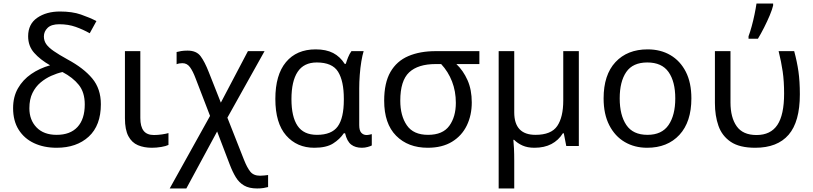

<svg xmlns="http://www.w3.org/2000/svg" viewBox="-20 -825 4594 1085"><path d="M319 -760Q388 -760 437 -743Q486 -726 525 -706L487 -637Q450 -658 408 -673Q366 -688 315 -688Q270 -688 249 -667.5Q228 -647 228 -619Q228 -595 241 -576Q254 -557 283.5 -536.5Q313 -516 362 -489Q453 -440 501.5 -381.5Q550 -323 550 -236Q550 -116 481.5 -53Q413 10 300 10Q228 10 172.5 -16Q117 -42 85.5 -92Q54 -142 54 -214Q54 -278 81.5 -326Q109 -374 156 -406.5Q203 -439 263 -456Q207 -488 173 -526.5Q139 -565 139 -620Q139 -689 190.5 -724.5Q242 -760 319 -760ZM333 -418Q302 -411 269.5 -396.5Q237 -382 209 -358.5Q181 -335 163.5 -299.5Q146 -264 146 -213Q146 -147 186.5 -105Q227 -63 300 -63Q377 -63 418 -107.5Q459 -152 459 -235Q459 -303 425.5 -345Q392 -387 333 -418Z M773 -536V-158Q773 -110 791.5 -86Q810 -62 850 -62Q872 -62 895.5 -65.5Q919 -69 932 -73V-6Q918 1 891 5.5Q864 10 838 10Q794 10 759.5 -4.5Q725 -19 705.5 -55.5Q686 -92 686 -157V-536Z M1040 -539Q1090 -539 1113.5 -507.5Q1137 -476 1160 -417L1228 -245L1381 -536H1475L1265 -160L1358 76Q1376 122 1394.5 145Q1413 168 1450 168Q1463 168 1474.5 166.5Q1486 165 1495 164V232Q1484 235 1469 237.5Q1454 240 1433 240Q1388 240 1359.5 223.5Q1331 207 1312.5 176.5Q1294 146 1278 104L1207 -82L1033 240H939L1167 -170L1085 -383Q1070 -423 1053.5 -445.5Q1037 -468 1011 -468Q992 -468 978 -462V-531Q989 -534 1004 -536.5Q1019 -539 1040 -539Z M1756 10Q1658 10 1597 -59.5Q1536 -129 1536 -266Q1536 -402 1596 -474Q1656 -546 1764 -546Q1823 -546 1862.5 -525.5Q1902 -505 1928 -464H1934Q1939 -481 1947 -501Q1955 -521 1966 -536H2035Q2028 -514 2022 -478Q2016 -442 2013 -401.5Q2010 -361 2010 -326V-118Q2010 -87 2022 -74.5Q2034 -62 2051 -62Q2059 -62 2068 -64Q2077 -66 2081 -67V-3Q2074 1 2058 5.5Q2042 10 2025 10Q1988 10 1964.5 -8Q1941 -26 1930 -72H1923Q1900 -38 1862 -14Q1824 10 1756 10ZM1771 -63Q1854 -63 1888.5 -110.5Q1923 -158 1923 -261V-267Q1923 -367 1890.5 -419.5Q1858 -472 1770 -472Q1697 -472 1662 -419Q1627 -366 1627 -265Q1627 -165 1661.5 -114Q1696 -63 1771 -63Z M2646 -246Q2646 -174 2618 -116Q2590 -58 2534.5 -24Q2479 10 2397 10Q2286 10 2218.5 -58Q2151 -126 2151 -256Q2151 -357 2186.5 -418.5Q2222 -480 2287.5 -508Q2353 -536 2442 -536H2689V-463H2559Q2598 -426 2622 -372Q2646 -318 2646 -246ZM2242 -256Q2242 -171 2279 -117Q2316 -63 2399 -63Q2482 -63 2519 -114Q2556 -165 2556 -244Q2556 -309 2534.5 -364.5Q2513 -420 2473 -463H2442Q2342 -463 2292 -416Q2242 -369 2242 -256Z M3251 -536V0H3180L3166 -72H3161Q3136 -32 3096 -11Q3056 10 3000 10Q2961 10 2933 -2.5Q2905 -15 2885 -35H2881Q2883 -17 2884.5 13Q2886 43 2886 84V240H2798V-536H2886V-190Q2886 -63 3006 -63Q3095 -63 3129 -113Q3163 -163 3163 -257V-536Z M3887 -269Q3887 -136 3819.5 -63Q3752 10 3637 10Q3566 10 3510.5 -22.5Q3455 -55 3423 -117.5Q3391 -180 3391 -269Q3391 -402 3458 -474Q3525 -546 3640 -546Q3713 -546 3768.5 -513.5Q3824 -481 3855.5 -419.5Q3887 -358 3887 -269ZM3482 -269Q3482 -174 3519.5 -118.5Q3557 -63 3639 -63Q3720 -63 3758 -118.5Q3796 -174 3796 -269Q3796 -364 3758 -418Q3720 -472 3638 -472Q3556 -472 3519 -418Q3482 -364 3482 -269Z M4248 10Q4159 10 4109.5 -23.5Q4060 -57 4040 -114Q4020 -171 4020 -243V-536H4108V-246Q4108 -161 4143 -111.5Q4178 -62 4255 -62Q4335 -62 4373 -119Q4411 -176 4411 -296Q4411 -366 4403 -421Q4395 -476 4380 -536H4468Q4484 -477 4492 -421.5Q4500 -366 4500 -292Q4500 -137 4436.5 -63.5Q4373 10 4248 10ZM4210 -606V-620Q4219 -644 4228 -677Q4237 -710 4244 -744Q4251 -778 4255 -805H4349V-794Q4344 -772 4330 -738.5Q4316 -705 4298 -669.5Q4280 -634 4263 -606Z"/></svg>

Font: Noto IKEA Arabic
Style: Regular
Weight: 400
Designer: Monotype Design Team
Foundry: Monotype Imaging Inc.
Version: Version 1.200